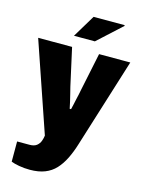

<svg xmlns="http://www.w3.org/2000/svg" viewBox="-136 -804 817 1093"><g transform="rotate(15 272.5 -257.5)"><path d="M150 210Q116 210 86 204.5Q56 199 39 192V73H112Q140 73 154.5 61Q169 49 175 32.5Q181 16 183 0L2 -528H202L251 -307Q255 -292 260.5 -269Q266 -246 271.5 -223.5Q277 -201 280 -184H288Q291 -196 294.5 -211.5Q298 -227 301.5 -244Q305 -261 309 -277Q313 -293 315 -307L361 -528H545L381 -3Q366 46 346.5 85.5Q327 125 301 153Q275 181 238 195.5Q201 210 150 210ZM196 -592 276 -725H458L460 -721L319 -592Z"/></g></svg>

Font: Archivo SemiCondensed Black
Style: Regular
Weight: 900
Width: 4
Designer: Hector Gatti
Foundry: Omnibus-Type
Version: Version 2.001